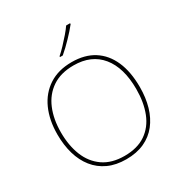

<svg xmlns="http://www.w3.org/2000/svg" viewBox="-217 -1103 1189 1265"><g transform="rotate(-30 377.0 -471.0)"><path d="M690 -358Q690 -277 670.5 -210Q651 -143 612 -93.5Q573 -44 514 -17Q455 10 376 10Q298 10 239.5 -17Q181 -44 141.5 -93.5Q102 -143 82.5 -210.5Q63 -278 63 -359Q63 -467 100 -549.5Q137 -632 208.5 -678.5Q280 -725 382 -725Q481 -725 549.5 -681.5Q618 -638 654 -556Q690 -474 690 -358ZM90 -359Q90 -259 121 -181.5Q152 -104 216 -59.5Q280 -15 377 -15Q475 -15 538.5 -58.5Q602 -102 632.5 -179.5Q663 -257 663 -358Q663 -521 590 -610.5Q517 -700 382 -700Q284 -700 219 -656Q154 -612 122 -535Q90 -458 90 -359ZM502 -945Q489 -928 471.5 -908.5Q454 -889 434.5 -868.5Q415 -848 394.5 -828.5Q374 -809 354 -792H333V-798Q356 -818 382.5 -846Q409 -874 433.5 -902.5Q458 -931 472 -952H502Z"/></g></svg>

Font: Noto Sans Hebrew Thin Thin
Style: Regular
Weight: 250
Version: Version 3.001